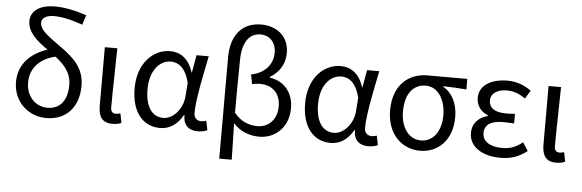

<svg xmlns="http://www.w3.org/2000/svg" viewBox="-58 -1010 4272 1410"><g transform="rotate(5 2078.5 -305.0)"><path d="M303 -63C221 -63 147 -129 147 -236C147 -341 215 -415 331 -442C397 -391 450 -334 450 -244C450 -134 401 -63 303 -63ZM529 -765C439 -795 363 -809 296 -809C172 -809 117 -752 117 -687C117 -602 190 -543 268 -488C150 -451 58 -365 58 -234C58 -79 177 13 301 13C452 13 540 -91 540 -245C540 -376 460 -447 367 -514C279 -579 204 -623 204 -682C204 -712 231 -738 294 -738C347 -738 413 -726 506 -693Z M789 13C820 13 839 8 856 0L842 -69C830 -65 819 -63 809 -63C786 -63 771 -75 771 -106C771 -237 776 -396 778 -543H686V-113C686 -32 714 13 789 13Z M1141 13C1210 13 1267 -24 1308 -97H1312C1311 -21 1354 13 1419 13C1451 13 1473 6 1489 -1L1475 -70C1464 -66 1450 -63 1438 -63C1408 -63 1384 -82 1384 -119C1384 -218 1423 -400 1452 -543H1362L1339 -414H1336C1305 -518 1236 -556 1168 -556C1043 -556 930 -448 930 -262C930 -84 1016 13 1141 13ZM1158 -63C1074 -63 1025 -136 1025 -263C1025 -406 1100 -480 1178 -480C1229 -480 1285 -453 1315 -335L1307 -232C1299 -140 1230 -63 1158 -63Z M1594 199H1686C1684 108 1683 22 1680 -70C1735 -8 1806 13 1874 13C1984 13 2087 -69 2087 -215C2087 -329 2020 -411 1912 -426V-431C1981 -473 2021 -536 2021 -617C2021 -747 1922 -809 1817 -809C1665 -809 1594 -698 1594 -549ZM1853 -63C1796 -63 1733 -81 1680 -147C1680 -279 1681 -407 1683 -536C1684 -666 1734 -736 1818 -736C1879 -736 1932 -693 1932 -610C1932 -538 1888 -460 1773 -437L1787 -367C1805 -371 1824 -374 1843 -374C1946 -374 1996 -308 1996 -221C1996 -122 1932 -63 1853 -63Z M2398 13C2467 13 2524 -24 2565 -97H2569C2568 -21 2611 13 2676 13C2708 13 2730 6 2746 -1L2732 -70C2721 -66 2707 -63 2695 -63C2665 -63 2641 -82 2641 -119C2641 -218 2680 -400 2709 -543H2619L2596 -414H2593C2562 -518 2493 -556 2425 -556C2300 -556 2187 -448 2187 -262C2187 -84 2273 13 2398 13ZM2415 -63C2331 -63 2282 -136 2282 -263C2282 -406 2357 -480 2435 -480C2486 -480 2542 -453 2572 -335L2564 -232C2556 -140 2487 -63 2415 -63Z M3057 13C3190 13 3294 -85 3294 -254C3294 -357 3254 -432 3187 -470V-474C3247 -473 3297 -470 3358 -465V-543H3061C2932 -543 2813 -456 2813 -265C2813 -86 2926 13 3057 13ZM3058 -63C2971 -63 2908 -141 2908 -265C2908 -402 2973 -467 3059 -467C3153 -467 3206 -370 3206 -262C3206 -139 3144 -63 3058 -63Z M3649 13C3724 13 3781 -4 3846 -54L3807 -115C3756 -74 3711 -60 3658 -60C3565 -60 3511 -97 3511 -157C3511 -217 3556 -250 3645 -250C3672 -250 3697 -249 3729 -247V-318C3703 -316 3683 -315 3662 -315C3574 -315 3537 -350 3537 -399C3537 -455 3589 -484 3656 -484C3706 -484 3750 -467 3792 -436L3829 -497C3778 -535 3719 -556 3653 -556C3542 -556 3446 -509 3446 -411C3446 -360 3476 -310 3532 -290V-285C3471 -269 3419 -227 3419 -150C3419 -49 3515 13 3649 13Z M4060 13C4091 13 4110 8 4127 0L4113 -69C4101 -65 4090 -63 4080 -63C4057 -63 4042 -75 4042 -106C4042 -237 4047 -396 4049 -543H3957V-113C3957 -32 3985 13 4060 13Z"/></g></svg>

Font: Kinto Sans
Style: Regular
Weight: 400
Designer: Authors: Ryoko NISHIZUKA  (kana & ideographs); Paul D. Hunt (Latin, Greek & Cyrillic); Wenlong ZHANG  (bopomofo); Sandol
Foundry: Adobe Systems Incorporated, ookami Inc.
Version: Version 0.001